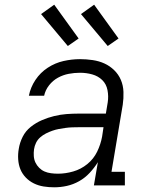

<svg xmlns="http://www.w3.org/2000/svg" viewBox="-20 -790 640 818"><path d="M211 8Q188 8 166 4.5Q144 1 124.5 -8.5Q105 -18 90 -33.5Q75 -49 67 -68.5Q59 -88 57.5 -111Q56 -134 60 -156Q64 -182 76.5 -207Q89 -232 111 -249.5Q133 -267 158.5 -278Q184 -289 210.5 -295.5Q237 -302 263 -304Q289 -306 315 -306H431L439 -354Q443 -380 438 -406Q433 -432 415.5 -449Q398 -466 373 -473Q348 -480 321 -480Q297 -480 273 -475.5Q249 -471 227 -459Q205 -447 189 -426.5Q173 -406 168 -382H103Q110 -418 131 -449.5Q152 -481 183.5 -501.5Q215 -522 250.5 -530Q286 -538 321 -538Q348 -538 375 -534Q402 -530 425 -519.5Q448 -509 466.5 -491Q485 -473 495 -449.5Q505 -426 506 -398.5Q507 -371 503 -344L455 -58H512V0H380L397 -99Q382 -75 362 -53.5Q342 -32 317 -18Q292 -4 265 2Q238 8 211 8ZM227 -50Q259 -50 292 -59.5Q325 -69 352 -91Q379 -113 394 -144Q409 -175 415 -208L421 -248H315Q301 -248 287 -247.5Q273 -247 259 -245Q245 -243 231 -240.5Q217 -238 203 -233Q189 -228 176 -221.5Q163 -215 151.5 -205Q140 -195 133.5 -181.5Q127 -168 125 -154Q123 -140 124 -125Q125 -110 131 -97.5Q137 -85 147 -75Q157 -65 169.5 -59.5Q182 -54 197 -52Q212 -50 227 -50ZM439 -594 325 -730 381 -770 485 -626ZM269 -594 155 -730 211 -770 315 -626Z"/></svg>

Font: Iosevka Curly Slab LtExObl
Style: Regular
Weight: 300
Width: 7
Italic angle: -9°
Monospace: yes
Designer: Belleve Invis
Foundry: Belleve Invis
Version: Version 11.1.0; ttfautohint (v1.8.3)